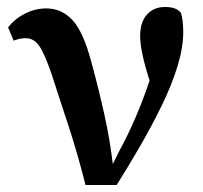

<svg xmlns="http://www.w3.org/2000/svg" viewBox="-20 -524 579 548"><path d="M224 4Q203 -80 178 -157Q153 -234 127 -313Q107 -372 91.5 -393.5Q76 -415 54 -415Q43 -415 35 -413Q27 -411 19 -408L3 -446Q23 -471 52 -485.5Q81 -500 112 -500Q156 -500 187 -466.5Q218 -433 241 -346Q262 -269 278 -196.5Q294 -124 302 -56L320 -92Q346 -140 367 -189Q388 -238 407 -294Q380 -378 380 -421Q380 -461 399.5 -482.5Q419 -504 450 -504Q468 -504 478.5 -500Q489 -496 496 -488Q503 -468 503 -433Q503 -388 486.5 -334.5Q470 -281 442 -223.5Q414 -166 380.5 -108Q347 -50 313 4Z"/></svg>

Font: Source Serif 4 SmText Semibold
Style: Regular
Weight: 600
Designer: Frank Grießhammer
Foundry: Adobe
Version: Version 4.005;hotconv 1.1.0;makeotfexe 2.6.0